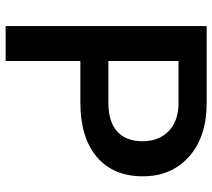

<svg xmlns="http://www.w3.org/2000/svg" viewBox="-56 -695 751 679"><g transform="rotate(90 319.5 -355.5)"><path d="M195.8 -264.2V0H72.3V-710.9H344.2Q463.4 -710.9 533.4 -648.9Q603.5 -586.9 603.5 -484.9Q603.5 -380.4 534.9 -322.3Q466.3 -264.2 342.8 -264.2ZM195.8 -363.3H344.2Q410.2 -363.3 444.8 -394.3Q479.5 -425.3 479.5 -483.9Q479.5 -541.5 444.3 -575.9Q409.2 -610.4 347.7 -611.3H195.8Z"/></g></svg>

Font: Shabnam Medium FD
Style: Medium-FD
Weight: 500
Foundry: DejaVu fonts team - Redesigned by Saber Rastikerdar - Based on Vazir font
Version: Version 5.0.0